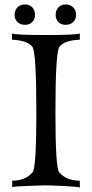

<svg xmlns="http://www.w3.org/2000/svg" viewBox="-20 -844 414 866"><path d="M340 2Q332 -2 269 -5Q206 -8 184 -8Q166 -8 104.5 -5.5Q43 -3 35 0V-29Q95 -29 127 -67Q144 -87 144 -337Q144 -609 126 -633Q103 -662 34 -665V-693Q52 -686 185 -686Q323 -686 340 -693V-665Q270 -662 248 -633Q230 -609 230 -337Q230 -86 247 -67Q279 -29 340 -29ZM323 -777Q323 -757 310 -744.5Q297 -732 276 -732Q256 -732 243.5 -744.5Q231 -757 231 -777Q231 -798 243.5 -811Q256 -824 276 -824Q297 -824 310 -811Q323 -798 323 -777ZM138 -777Q138 -757 125.5 -744.5Q113 -732 93 -732Q72 -732 59 -744.5Q46 -757 46 -777Q46 -798 59 -811Q72 -824 93 -824Q113 -824 125.5 -811Q138 -798 138 -777Z"/></svg>

Font: GFS Artemisia
Style: Regular
Weight: 400
Designer: Takis Katsoulidis and George D. Matthiopoulos
Foundry: Takis Katsoulidis and George D. Matthiopoulos
Version: Version 1.0